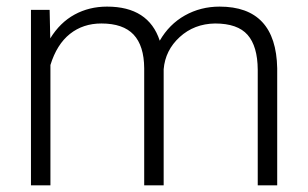

<svg xmlns="http://www.w3.org/2000/svg" viewBox="-20 -558 926 578"><path d="M73.2 0V-528.3H129.4L131.3 -442.4Q160.6 -490.2 204.6 -514.2Q248.5 -538.1 302.2 -538.1Q427.2 -538.1 460.9 -435.5Q489.3 -484.9 536.6 -511.5Q584 -538.1 641.1 -538.1Q811 -538.1 814.5 -352.5V0H755.9V-348.1Q755.4 -418.9 725.3 -453.1Q695.3 -487.3 627.4 -487.3Q564.5 -486.3 521 -446.5Q477.5 -406.7 472.7 -349.6V0H414.1V-352.5Q413.6 -420.4 382.1 -453.9Q350.6 -487.3 285.2 -487.3Q230 -487.3 190.4 -455.8Q150.9 -424.3 131.8 -362.3V0Z"/></svg>

Font: Roboto Light
Style: Regular
Weight: 300
Designer: Google
Version: Version 2.137; 2017